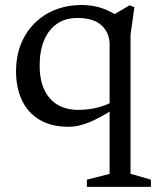

<svg xmlns="http://www.w3.org/2000/svg" viewBox="-20 -484 608 748"><path d="M134.5 -229Q134.5 -172 153 -133.5Q171.5 -95 205 -75.5Q238.5 -56 285 -56Q329 -56 368.5 -67.2Q408 -78.5 443.5 -102V-72.5Q406.5 -48 377.8 -32Q349 -16 326.2 -7Q303.5 2 284.5 6Q265.5 10 248 10Q180.5 10 134.8 -17Q89 -44 65.8 -92.8Q42.5 -141.5 42.5 -206Q42.5 -284 75.8 -342.2Q109 -400.5 166.8 -432.5Q224.5 -464.5 298 -464.5Q324.5 -464.5 349.5 -459.5Q374.5 -454.5 399.8 -443.2Q425 -432 451 -412.5L400 -413.5L485 -463.5L503.5 -456L488.5 -348.5V193L568 216V244H318.5V216L407 193.5V-310Q407 -356 375.8 -385Q344.5 -414 282 -414Q235 -414 202.2 -391.5Q169.5 -369 152 -327.5Q134.5 -286 134.5 -229Z"/></svg>

Font: Newsreader
Style: Regular
Weight: 400
Designer: Hugues Gentile
Foundry: Production Type
Version: Version 1.003